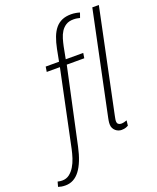

<svg xmlns="http://www.w3.org/2000/svg" viewBox="-266 -869 969 1183"><g transform="rotate(-20 218.0 -277.5)"><path d="M170.9 -483.9H84.5L89.8 -517.1H177.2L192.4 -595.7Q200.7 -637.2 212.9 -669.2Q225.1 -701.2 243.2 -722.9Q261.2 -744.6 286.4 -755.6Q311.5 -766.6 346.2 -766.6Q361.8 -766.6 377 -763.9Q392.1 -761.2 402.3 -757.8L391.1 -726.1Q382.3 -728.5 371.8 -730.2Q361.3 -731.9 349.1 -731.9Q319.3 -731.9 299.8 -719.5Q280.3 -707 267.8 -687.5Q255.4 -668 248.3 -643.6Q241.2 -619.1 236.3 -595.7L221.2 -517.1H335.9L330.6 -483.9H215.8L108.4 14.6Q87.4 112.3 49.3 162.6Q11.2 212.9 -44.9 212.9Q-60.5 212.9 -71.3 210.9Q-82 209 -92.3 205.6L-83.5 173.8Q-76.7 175.8 -67.9 176.8Q-59.1 177.7 -54.2 177.7Q-26.9 177.7 -6.8 162.4Q13.2 147 27.6 123.3Q42 99.6 51.3 70.8Q60.5 42 66.4 14.6ZM484.4 -761.7H527.3L386.2 -85.9Q385.7 -83 384.8 -78.6Q383.8 -74.2 383.1 -69.8Q382.3 -65.4 381.8 -61.8Q381.3 -58.1 381.3 -57.1Q380.4 -40 388.2 -33.7Q396 -27.3 407.2 -27.3Q416 -27.3 425.8 -29.5Q435.5 -31.7 444.8 -35.2L440.9 -1.5Q436.5 1 425.5 5.4Q414.6 9.8 396 9.8Q386.7 9.8 376.7 6.3Q366.7 2.9 358.2 -4.4Q349.6 -11.7 344 -22.5Q338.4 -33.2 338.4 -47.9Q338.4 -59.1 340.3 -71Q342.3 -83 343.3 -87.4Z"/></g></svg>

Font: Ufes Sans Thin
Style: Italic
Weight: 100
Designer: Ricardo Esteves & Thais Bronze
Foundry: ProDesignUfes - Ricardo Esteves, Thais Bronze
Version: Version 2.0